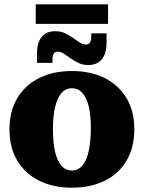

<svg xmlns="http://www.w3.org/2000/svg" viewBox="-20 -860 668 892"><path d="M314 12Q227 12 162 -20.5Q97 -53 60.5 -113.5Q24 -174 24 -259Q24 -344 60.5 -404.5Q97 -465 162 -497.5Q227 -530 314 -530Q401 -530 466 -497.5Q531 -465 567.5 -404.5Q604 -344 604 -259Q604 -174 567.5 -113Q531 -52 466 -20Q401 12 314 12ZM314 -68Q343 -68 362.5 -90.5Q382 -113 392 -157.5Q402 -202 402 -266Q402 -325 392 -366Q382 -407 362.5 -428.5Q343 -450 314 -450Q285 -450 265.5 -427.5Q246 -405 236 -362.5Q226 -320 226 -259Q226 -197 236 -154.5Q246 -112 265.5 -90Q285 -68 314 -68ZM390 -558Q363 -558 342.5 -568.5Q322 -579 302 -593L285 -605L325 -680L342 -668Q352 -661 361 -657Q370 -653 380 -653Q391 -653 397.5 -662Q404 -671 404 -688V-705H475V-661Q475 -612 453.5 -585Q432 -558 390 -558ZM152 -612Q152 -662 173.5 -688.5Q195 -715 237 -715Q264 -715 284.5 -704.5Q305 -694 325 -680L342 -668L302 -593L285 -605Q275 -612 266.5 -616Q258 -620 247 -620Q236 -620 230 -611Q224 -602 224 -585V-568H152ZM146 -749V-840H482V-749Z"/></svg>

Font: Montagu Slab 144pt
Style: Bold
Weight: 700
Designer: Florian Karsten
Foundry: Florian Karsten
Version: Version 1.000